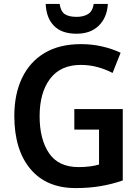

<svg xmlns="http://www.w3.org/2000/svg" viewBox="-20 -949 710 979"><path d="M359 -393H606V-29Q552 -10 493 0Q434 10 366 10Q216 10 134.5 -88Q53 -186 53 -358Q53 -469 92.5 -551.5Q132 -634 207.5 -679Q283 -724 393 -724Q450 -724 501.5 -712Q553 -700 595 -680L554 -577Q518 -596 477 -607Q436 -618 392 -618Q289 -618 235.5 -547.5Q182 -477 182 -356Q182 -239 230 -168Q278 -97 381 -97Q412 -97 438.5 -100.5Q465 -104 485 -110V-288H359ZM530 -929Q526 -860 484 -818.5Q442 -777 370 -777Q295 -777 255.5 -817Q216 -857 213 -929H284Q290 -890 311 -876.5Q332 -863 371 -863Q405 -863 428.5 -877Q452 -891 458 -929Z"/></svg>

Font: Noto Sans Khmer UI SemiCondensed SemiBold
Style: Regular
Weight: 600
Width: 4
Designer: Danh Hong and the Monotype Design Team
Foundry: Monotype Imaging Inc.
Version: Version 2.002; ttfautohint (v1.8.4.7-5d5b)